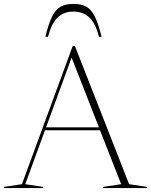

<svg xmlns="http://www.w3.org/2000/svg" viewBox="-28 -960 770 980"><path d="M631 -20 722.5 -6V0H498.5V-6L590.5 -20L482.5 -295H201.5L101 -20L192.5 -6V0H-8V-6L84 -20L343 -725H354.5ZM207 -310H477L337.5 -666ZM347 -901Q298 -901 266.2 -870.8Q234.5 -840.5 217 -772H203.5Q220 -840 238.2 -876.2Q256.5 -912.5 282.2 -926.2Q308 -940 347 -940Q386 -940 411.8 -926.2Q437.5 -912.5 455.8 -876.2Q474 -840 490.5 -772H477Q460 -840.5 428 -870.8Q396 -901 347 -901Z"/></svg>

Font: Newsreader Display ExtraLight
Style: Regular
Weight: 275
Designer: Hugues Gentile
Foundry: Production Type
Version: Version 1.001